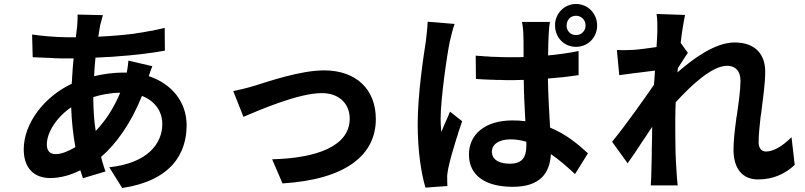

<svg xmlns="http://www.w3.org/2000/svg" viewBox="-20 -880 4040 963"><path d="M916 -252C916 -368 842 -460 726 -498C732 -517 740 -537 744 -548L624 -576C623 -561 620 -537 616 -516H598C549 -516 500 -509 452 -498C453 -528 456 -561 459 -591C473 -592 487 -592 501 -593L512 -594C526 -594 540 -595 554 -596L564 -597C652 -603 737 -613 807 -626L806 -740C785 -735 764 -731 743 -726L734 -725C710 -720 687 -716 663 -713L653 -711C596 -704 537 -699 473 -696C476 -716 479 -735 482 -752C487 -767 490 -784 496 -804L369 -807C370 -790 368 -767 367 -748C365 -735 364 -721 362 -707L361 -698C361 -696 361 -694 361 -693H322C261 -693 176 -701 141 -707L144 -593C171 -592 207 -590 242 -589L253 -588C276 -587 298 -587 318 -587H349C349 -585 349 -583 349 -582L348 -572L347 -563C345 -545 344 -527 343 -509L342 -499C342 -491 341 -483 341 -475L340 -465C340 -463 340 -462 340 -460C200 -394 99 -260 99 -131C99 -30 158 13 231 13C284 13 335 -2 383 -26C387 -12 392 1 396 14L509 -20C507 -26 505 -32 503 -38L500 -47C495 -62 491 -77 487 -93C562 -157 638 -263 692 -399C761 -372 794 -318 794 -258C794 -160 721 -62 528 -41L593 63C839 26 916 -110 916 -252ZM215 -152C215 -153 215 -155 215 -157C215 -214 262 -291 337 -342C339 -273 347 -204 358 -142C322 -121 288 -107 260 -107C230 -107 216 -123 215 -152ZM583 -415C549 -334 507 -272 460 -223C452 -270 449 -322 448 -379V-388V-393C487 -405 530 -414 583 -415Z M1865 -283C1865 -434 1764 -527 1606 -527C1485 -527 1322 -470 1254 -449C1224 -440 1180 -429 1150 -423L1201 -294C1286 -330 1478 -413 1594 -413C1681 -413 1734 -360 1734 -285C1734 -149 1574 -87 1345 -81L1397 40C1715 20 1865 -102 1865 -283Z M2975 -752C2975 -812 2929 -860 2869 -860C2813 -860 2769 -817 2764 -762V-753V-752C2764 -692 2809 -645 2869 -645C2929 -645 2975 -692 2975 -752ZM2822 -747C2822 -749 2822 -750 2822 -752C2822 -780 2841 -801 2869 -801C2896 -801 2917 -780 2917 -752C2917 -725 2896 -704 2869 -704C2843 -704 2824 -723 2822 -747ZM2224 53C2223 39 2223 23 2223 12C2222 2 2225 -20 2228 -34C2235 -70 2251 -126 2269 -184L2273 -195C2274 -198 2275 -202 2276 -205L2279 -216C2286 -235 2292 -254 2298 -272L2237 -320C2234 -312 2231 -305 2228 -298L2224 -289C2214 -266 2203 -243 2194 -218C2191 -238 2190 -265 2190 -284C2190 -384 2222 -605 2236 -672C2240 -690 2252 -739 2260 -760L2125 -771C2124 -739 2119 -702 2116 -674C2104 -596 2075 -408 2075 -257C2075 -122 2093 -8 2114 61L2224 53ZM2743 -107C2783 -80 2822 -46 2864 -7L2929 -111C2882 -154 2822 -206 2739 -240C2735 -308 2730 -389 2728 -486C2780 -490 2827 -495 2873 -502L2882 -503V-624C2833 -614 2783 -607 2729 -602C2729 -646 2731 -686 2732 -708C2733 -729 2735 -752 2738 -770H2598C2602 -752 2605 -722 2605 -706C2606 -689 2606 -660 2606 -625V-613C2606 -611 2606 -608 2606 -606V-594C2591 -593 2576 -593 2562 -593H2552H2532C2507 -593 2482 -594 2458 -595H2448C2440 -596 2432 -596 2424 -597H2414L2405 -598L2395 -599C2385 -599 2376 -600 2366 -601L2367 -484C2393 -482 2419 -481 2445 -480H2454C2464 -479 2474 -479 2483 -479H2493C2508 -478 2522 -478 2537 -478C2541 -478 2544 -478 2547 -478H2557C2573 -479 2590 -479 2607 -479C2607 -461 2608 -442 2608 -423V-413C2609 -409 2609 -406 2609 -402V-392C2611 -350 2613 -308 2615 -272C2594 -275 2573 -276 2550 -276C2414 -276 2332 -207 2332 -105C2332 0 2414 57 2552 57C2688 57 2738 -11 2743 -107ZM2447 -119C2447 -157 2484 -181 2540 -181C2568 -181 2593 -177 2620 -169V-151C2620 -92 2600 -59 2538 -59C2489 -59 2453 -75 2448 -110L2447 -118V-119ZM2764 -753V-756V-753Z M3277 -721C3277 -710 3275 -682 3273 -644C3230 -638 3188 -632 3159 -630C3124 -628 3103 -628 3074 -629L3086 -503C3111 -506 3140 -510 3168 -514L3178 -515C3210 -519 3240 -523 3265 -526C3264 -503 3262 -478 3260 -455C3237 -421 3209 -381 3179 -340L3173 -331C3129 -270 3083 -209 3050 -169L3128 -61C3150 -91 3177 -132 3205 -175L3214 -188C3226 -207 3239 -226 3251 -244C3251 -201 3250 -165 3249 -129V-120C3249 -116 3249 -113 3249 -110V-101C3248 -76 3248 -51 3247 -23C3247 -7 3246 27 3244 50H3379C3376 27 3374 -7 3373 -25C3368 -93 3367 -155 3367 -215V-225C3367 -230 3367 -234 3367 -239V-248C3367 -253 3367 -258 3367 -263V-286C3367 -312 3368 -339 3369 -367C3451 -457 3553 -550 3627 -550C3669 -550 3694 -524 3694 -475C3694 -428 3685 -367 3676 -303L3674 -293C3674 -291 3674 -289 3673 -287L3672 -277C3665 -225 3659 -174 3659 -129C3659 -32 3706 20 3781 20C3862 20 3920 -10 3966 -53L3950 -192C3904 -146 3859 -120 3822 -120C3797 -120 3785 -140 3785 -166C3785 -205 3790 -249 3795 -296L3797 -306C3806 -381 3818 -458 3818 -521C3818 -604 3772 -667 3664 -667C3567 -667 3457 -586 3378 -517C3379 -526 3379 -532 3380 -539C3385 -546 3390 -553 3394 -560L3400 -569C3411 -587 3422 -604 3430 -615L3394 -665C3401 -727 3410 -777 3416 -805L3273 -810C3278 -779 3277 -750 3277 -721Z"/></svg>

Font: Glow Sans SC Normal
Style: Bold
Weight: 700
Designer: Ryoko NISHIZUKA (kana, bopomofo & ideographs); Paul D. Hunt (Latin, Greek & Cyrillic); Sandoll Communications, Soo-young
Version: Version 0.93